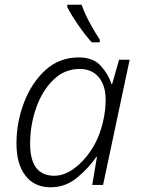

<svg xmlns="http://www.w3.org/2000/svg" viewBox="-20 -786 598 816"><path d="M195 10Q259 10 309 -32Q359 -74 389 -119H392L372 0H418L531 -532H486L457 -430H453Q441 -470 408.5 -506Q376 -542 315 -542Q232 -542 173 -488Q114 -434 82 -350Q50 -266 50 -176Q50 -88 88.5 -39Q127 10 195 10ZM211 -39Q108 -39 108 -175Q108 -254 133.5 -327Q159 -400 206.5 -446.5Q254 -493 319 -493Q370 -493 399.5 -458Q429 -423 429 -362Q429 -342 426.5 -318.5Q424 -295 417 -265Q394 -169 333 -104Q272 -39 211 -39ZM370 -606H404V-618Q385 -646 362.5 -687Q340 -728 327 -766H266V-756Q280 -727 312 -680.5Q344 -634 370 -606Z"/></svg>

Font: Noto Sans UI Light
Style: Italic
Weight: 300
Italic angle: -12°
Designer: Monotype Design Team
Foundry: Monotype Imaging Inc.
Version: Version 1.901